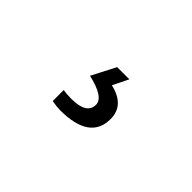

<svg xmlns="http://www.w3.org/2000/svg" viewBox="-25 -205 651 651"><g transform="rotate(45 300.0 120.0)"><path d="M209 235.8V183.1Q225.1 186 248 186Q321.8 186 321.8 141.1Q321.8 105 237.8 85.9L282.2 0H340.8L313 56.2Q391.1 74.2 391.1 140.1Q391.1 240.2 249 240.2Q232.4 240.2 209 235.8Z"/></g></svg>

Font: TypoPRO Noto Mono
Style: Regular
Weight: 400
Designer: Monotype Design Team
Foundry: Monotype Imaging Inc.
Version: Version 1.00